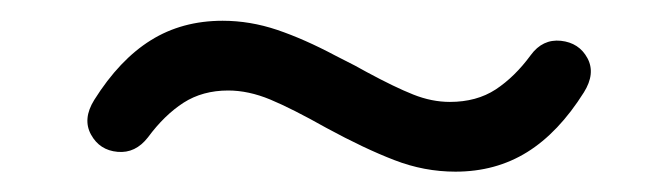

<svg xmlns="http://www.w3.org/2000/svg" viewBox="-20 -380 640 185"><path d="M294.4 -256.8Q261.5 -275.3 240.4 -284.1Q219.4 -292.8 199.9 -292.8Q175.2 -292.8 156.8 -281Q138.4 -269.1 122.6 -247.7Q110.5 -232.1 93.3 -233.7Q76 -235.2 67.7 -250.3Q59.4 -265.4 70.8 -283.7Q95.1 -322.4 125.3 -341.2Q155.4 -360 194.5 -360Q220.9 -360 247.1 -351.2Q273.3 -342.3 303 -326.5L322 -316.8L333.1 -310.7Q360.5 -295.9 378.2 -288.9Q396 -281.8 413.5 -281.8Q439.2 -281.8 457.6 -293.8Q476 -305.9 491.4 -326.9Q502.8 -342.5 520.4 -340.7Q538 -338.8 546 -324Q554 -309.2 542.6 -291Q518.2 -252.2 487.9 -233.4Q457.6 -214.6 418.9 -214.6Q388.7 -214.6 360.1 -225.7Q331.4 -236.7 294.4 -256.8Z"/></svg>

Font: SN Pro Thin
Style: Italic
Weight: 200
Italic angle: -9°
Designer: Tobias Whetton
Foundry: Supernotes
Version: Version 1.003;Glyphs 3.3 (3324)